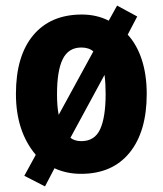

<svg xmlns="http://www.w3.org/2000/svg" viewBox="-20 -612 583 687"><path d="M505 -276Q505 -141 443.5 -65.5Q382 10 270 10Q218 10 175 -10L141 55L67 17L108 -58Q37 -142 37 -276Q37 -412 99 -486Q161 -560 273 -560Q326 -560 369 -538L399 -592L471 -553L437 -488Q470 -452 487.5 -398Q505 -344 505 -276ZM184 -275Q184 -253 185.5 -234.5Q187 -216 190 -201L314 -428Q298 -442 271 -442Q225 -442 204.5 -400.5Q184 -359 184 -275ZM358 -276Q358 -314 354 -344L232 -119Q247 -107 271 -107Q319 -107 338.5 -150Q358 -193 358 -276Z"/></svg>

Font: Noto Sans Arabic UI Cn XBd
Style: Regular
Weight: 800
Width: 3
Designer: Monotype Design Team, Nadine Chahine and Nizar Qandah
Foundry: Monotype Imaging Inc.
Version: Version 2.010; ttfautohint (v1.8.4.7-5d5b)